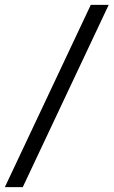

<svg xmlns="http://www.w3.org/2000/svg" viewBox="-63 -773 469 793"><path d="M-43 0 312 -753H386L31 0Z"/></svg>

Font: Libre Bodoni SemiBold
Style: Italic
Weight: 600
Italic angle: -13°
Version: Version 2.003